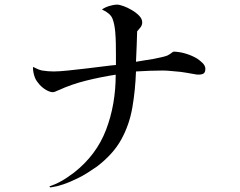

<svg xmlns="http://www.w3.org/2000/svg" viewBox="-20 -771 1040 833"><path d="M871 -472Q871 -453 858 -449.5Q845 -446 831 -448Q814 -451 788 -455.5Q762 -460 744 -461Q731 -462 716 -463.5Q701 -465 686 -465Q658 -465 631.5 -464Q605 -463 570 -461Q567 -378 554 -303.5Q541 -229 506 -165.5Q471 -102 400 -48Q381 -35 360 -21.5Q339 -8 316 3Q302 10 285.5 17Q269 24 254 29Q239 34 226.5 37Q214 40 200 42Q197 42 195.5 40Q194 38 196 37Q206 33 215.5 29.5Q225 26 236 20Q254 11 270 0Q286 -11 301 -22Q398 -98 440 -207.5Q482 -317 482 -447Q417 -437 353 -421Q289 -405 235 -380Q232 -379 228.5 -377.5Q225 -376 221 -374Q218 -373 215 -372Q212 -371 210 -371Q197 -371 180.5 -380.5Q164 -390 151 -404.5Q138 -419 132 -433Q123 -456 123 -479Q123 -481 125 -480Q133 -476 143 -471.5Q153 -467 163 -465Q175 -463 188.5 -462Q202 -461 213 -461Q236 -461 274.5 -465Q313 -469 355.5 -474Q398 -479 433 -483.5Q468 -488 483 -489V-536Q483 -560 482.5 -584Q482 -608 480 -632Q477 -667 468 -690Q459 -713 424 -729Q423 -729 423 -730Q423 -731 424 -731Q437 -740 456 -745.5Q475 -751 487 -751Q498 -751 516 -744.5Q534 -738 552.5 -727Q571 -716 584 -702.5Q597 -689 597 -674Q597 -662 590 -653Q583 -644 575 -635Q574 -609 573 -573Q572 -537 570 -503Q587 -506 606 -509Q625 -512 644 -515Q663 -519 679.5 -522.5Q696 -526 706 -530Q709 -532 715.5 -535.5Q722 -539 726 -543Q730 -546 732 -546.5Q734 -547 735 -547Q761 -546 787 -538Q813 -530 835 -517Q846 -510 858.5 -498Q871 -486 871 -472Z"/></svg>

Font: Kaisei Tokumin
Style: Regular
Weight: 400
Designer: Font-Kai, 金井和夫
Foundry: KAZUO KANAI
Version: Version 5.003